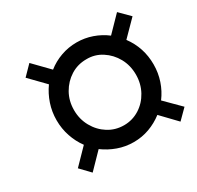

<svg xmlns="http://www.w3.org/2000/svg" viewBox="-124 -660 848 828"><g transform="rotate(-30 300.0 -245.5)"><path d="M114 28 68 -20 141 -95Q118 -126 105 -164.5Q92 -203 92 -245Q92 -287 105 -325.5Q118 -364 141 -396L68 -471L114 -518L188 -442Q218 -466 255.5 -479.5Q293 -493 334 -493Q374 -493 411 -480Q448 -467 478 -444L551 -519L600 -470L526 -395Q575 -329 575 -245Q575 -203 562 -164.5Q549 -126 525 -94L599 -20L552 27L480 -48Q449 -24 412 -10.5Q375 3 334 3Q293 3 255.5 -10.5Q218 -24 187 -47ZM334 -81Q376 -81 411 -103Q446 -125 466.5 -162.5Q487 -200 487 -245Q487 -291 466.5 -328Q446 -365 411 -387.5Q376 -410 334 -409Q291 -409 256 -387Q221 -365 200 -328Q179 -291 179 -245Q179 -200 200 -162.5Q221 -125 256 -103Q291 -81 334 -81Z"/></g></svg>

Font: Winston Medium
Style: Italic
Weight: 500
Italic angle: -9°
Designer: Original fonts by Vernon Adams / Changes by Cristiano Sobral
Foundry: Original fonts by Vernon Adams / Changes by Cristiano Sobral
Version: Version 2.503;July 17, 2020;FontCreator 13.0.0.2655 64-bit